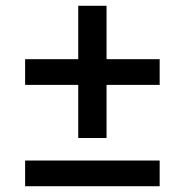

<svg xmlns="http://www.w3.org/2000/svg" viewBox="-20 -645 640 665"><path d="M251 -167V-351H67V-440H251V-625H349V-440H533V-351H349V-167ZM67 0V-89H533V0Z"/></svg>

Font: IBM Plex Sans Thai Medm
Style: Regular
Weight: 500
Designer: Mike Abbink, Paul van der Laan, Pieter van Rosmalen, Ben Mitchell, Mark Frömberg
Foundry: Bold Monday
Version: Version 1.2